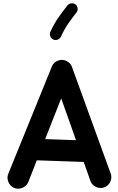

<svg xmlns="http://www.w3.org/2000/svg" viewBox="-20 -1069 712 1158"><path d="M63.5 63.5Q39.6 52.2 29.8 26.6Q20 1 30.8 -22.9L293.5 -669.4Q304.7 -695.3 332.5 -704.3Q360.4 -713.4 384.3 -699.2Q405.3 -688 413.6 -666.5L647 -23.9Q656.7 1 645.8 25.9Q634.8 50.8 610.4 60.5Q585.4 69.8 560.5 59.1Q535.6 48.3 525.9 23.9L484.9 -92.3L202.1 -102.1L149.9 30.8Q139.2 54.7 113.5 64.5Q87.9 74.2 63.5 63.5ZM349.1 -475.6 252.4 -230 438.5 -223.6ZM435.5 -1042Q446.8 -1033.2 448.2 -1018.8Q449.7 -1004.4 440.9 -993.2Q413.6 -959 390.6 -925.5Q367.7 -892.1 347.7 -848.1Q341.8 -835.4 327.9 -830.1Q314 -824.7 301.3 -830.6Q289.1 -835.9 283.7 -849.9Q278.3 -863.8 283.7 -877Q306.6 -926.8 333 -964.4Q359.4 -1002 386.7 -1036.1Q395.5 -1047.4 410.2 -1048.8Q424.8 -1050.3 435.5 -1042Z"/></svg>

Font: Mikhak-FD Bold
Style: Regular
Weight: 700
Designer: Amin Abedi
Version: Version 3.3